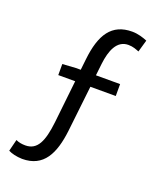

<svg xmlns="http://www.w3.org/2000/svg" viewBox="-155 -842 866 1045"><g transform="rotate(20 277.5 -319.0)"><path d="M516 -727C495 -736 462 -747 428 -747C310 -747 258 -667 242 -519L235 -456H207L130 -451V-387H228L201 -140C188 -27 162 34 92 34C72 34 54 31 37 23L20 91C39 101 67 108 101 109C225 109 270 15 286 -121L316 -387H463V-456H323L331 -526C340 -603 366 -672 433 -672C461 -672 480 -663 496 -657Z"/></g></svg>

Font: Noto Sans Japanese Regular
Style: Regular
Weight: 400
Designer: Ryoko NISHIZUKA (kana & ideographs); Paul D. Hunt (Latin, Greek & Cyrillic); Wenlong ZHANG (bopomofo); Sandoll Communica
Foundry: Adobe Systems Incorporated
Version: Version 1.000;PS 1;hotconv 1.0.78;makeotf.lib2.5.61930